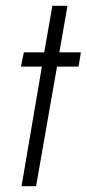

<svg xmlns="http://www.w3.org/2000/svg" viewBox="-20 -640 298 660"><path d="M160 -620 132 -460H62L52 -411H124L54 0H104L176 -411H250L258 -460H184L212 -620Z"/></svg>

Font: Jost* 300 Light Italic
Style: Italic
Weight: 300
Italic angle: -10°
Version: Version 3.200; ttfautohint (v0.97) -l 8 -r 50 -G 200 -x 14 -